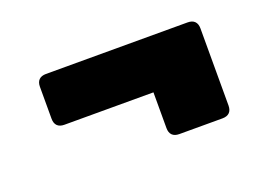

<svg xmlns="http://www.w3.org/2000/svg" viewBox="-57 -550 785 562"><g transform="rotate(-20 336.0 -268.5)"><path d="M421.9 -119.1H556.6C575.7 -119.1 585.9 -129.4 585.9 -148.4V-388.7C585.9 -407.7 575.7 -418 556.6 -418H115.2C96.2 -418 85.9 -407.7 85.9 -388.7V-289.1C85.9 -270 96.2 -259.8 115.2 -259.8H392.6V-148.4C392.6 -129.4 402.8 -119.1 421.9 -119.1Z"/></g></svg>

Font: Gyrotrope Black
Style: Regular
Weight: 900
Designer: David Moles
Version: Version 1.003;Glyphs 3.3.1 (3343)